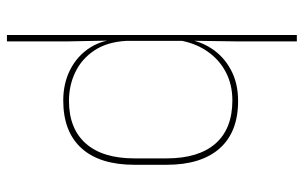

<svg xmlns="http://www.w3.org/2000/svg" viewBox="-181 -523 876 554"><g transform="rotate(90 257.0 -246.0)"><path d="M270 9.5Q220 9.5 180.2 -11Q140.5 -31.5 117 -68.5Q93.5 -105.5 93 -155.5H87L98 -172Q101 -117.5 125.2 -80.8Q149.5 -44 187.8 -25.5Q226 -7 271 -7Q351 -7 394 -55.5Q437 -104 437 -196V-288.5Q437 -381 394.2 -429.8Q351.5 -478.5 269.5 -478.5Q223.5 -478.5 187 -459Q150.5 -439.5 127 -404.5Q103.5 -369.5 96 -323L87 -341.5H92.5Q97.5 -384 120.2 -418.8Q143 -453.5 181.5 -474.2Q220 -495 271.5 -495Q361 -495 408.2 -441.8Q455.5 -388.5 455.5 -288.5V-196Q455.5 -96 407.8 -43.2Q360 9.5 270 9.5ZM81 172V-664.5H99.5V-495.5L97.5 -356L98 -346.5V-138L97 -130.5L99.5 0V172Z"/></g></svg>

Font: Anek Gurmukhi Medium Thin
Style: Regular
Weight: 250
Version: Version 1.003